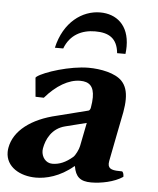

<svg xmlns="http://www.w3.org/2000/svg" viewBox="-58 -703 624 756"><g transform="rotate(5 254.0 -325.0)"><path d="M292.8 -222 274.4 -129C272.1 -116 259.9 -91.1 251.5 -84C224.4 -61 199.5 -50 171.5 -50C144.9 -50 128.8 -73.6 128.8 -97.8C128.8 -100.8 129 -103.9 129.6 -107C135.9 -143.1 156.6 -187.8 209.1 -201ZM393.8 -80C398.9 -109 430.6 -266 432.5 -277C435.9 -296.2 437.6 -313.1 437.6 -327.9C437.6 -359.6 429.9 -382.2 414.1 -399.1C387.4 -427.5 329.2 -439 281.1 -439C209.1 -439 107.5 -407 79.8 -386L76.1 -382L82.8 -307L115.6 -306C158.5 -356 207.6 -385 252.6 -385C287.5 -385 307.7 -369.3 307.7 -324.1C307.7 -312.5 306.4 -298.8 303.6 -283C302.4 -276 298.7 -272 295.5 -271L173 -240C73 -217 6 -166 -6 -98C-7.1 -92 -7.6 -86.2 -7.6 -80.6C-7.6 -22.5 48.1 10 111.9 10C151 10 206.2 -3 259.2 -48H261.2C267.9 -7 286.9 10 329.9 10C369 10 420.7 0 454.8 -23C455 -31.7 453.6 -39 448.5 -44C412.9 -44 392.8 -46.4 392.8 -70C392.8 -73 393.1 -76.3 393.8 -80ZM387.9 -506H420.9C422.2 -516.4 422.8 -526.3 422.8 -535.6C422.8 -620.6 371.2 -660 308.1 -660C237.1 -660 165.1 -609 141.9 -506H174.9C195.7 -561.5 242.2 -584 294.7 -584C348.7 -584 382.2 -564.5 387.9 -506Z"/></g></svg>

Font: Linux Biolinum O 
Style: Bold Italic
Weight: 700
Designer: Philipp H. Poll
Foundry: Philipp H. Poll
Version: Version 1.3.2